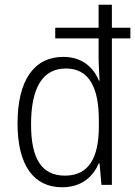

<svg xmlns="http://www.w3.org/2000/svg" viewBox="-20 -780 570 810"><path d="M242 10C327 10 373 -37 397 -91H400L408 0H452V-618H530V-663H452V-760H396V-663H213V-618H396V-534C396 -505 399 -471 400 -440H397C375 -494 328 -540 247 -540C124 -540 54 -442 54 -259C54 -83 122 10 242 10ZM254 -39C154 -39 111 -113 111 -255C111 -412 161 -491 258 -491C357 -491 397 -409 397 -273V-246C397 -118 357 -39 254 -39Z"/></svg>

Font: Noto Sans Mono Condensed Light
Style: Regular
Weight: 300
Width: 3
Designer: Monotype Design Team
Foundry: Monotype Imaging Inc.
Version: Version 2.014